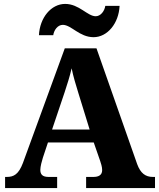

<svg xmlns="http://www.w3.org/2000/svg" viewBox="-20 -961 812 981"><path d="M458 -771C529 -771 587 -842 591 -931H518C514 -904 494 -878 469 -878C427 -878 384 -941 313 -941C241 -941 183 -870 179 -781H252C256 -808 275 -834 301 -834C344 -834 386 -771 458 -771ZM6 0H272V-57H228C197 -57 186 -70 186 -93C186 -110 194 -139 199 -155L225 -233H459L492 -138C495 -129 502 -109 502 -92C502 -65 482 -57 457 -57H420V0H772V-57H761C723 -57 698 -76 681 -122L473 -714H311L97 -128C75 -70 50 -57 15 -57H6ZM246 -299 310 -489C323 -529 336 -568 346 -612C355 -568 368 -526 380 -487L438 -299Z"/></svg>

Font: Noto Serif Myanmar ExtraBold
Style: Regular
Weight: 800
Designer: Ben Mitchell and the Monotype Design Team
Foundry: Monotype Imaging Inc.
Version: Version 2.106